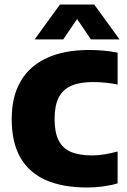

<svg xmlns="http://www.w3.org/2000/svg" viewBox="-20 -825 564 853"><path d="M367.5 8Q260 8 185.2 -24.2Q110.5 -56.5 71.2 -123.8Q32 -191 32 -296Q32 -396.5 72.2 -464.8Q112.5 -533 189.5 -568Q266.5 -603 376 -603Q408.5 -603 441.2 -600Q474 -597 502.5 -591V-449.5Q477 -454.5 449.8 -457.5Q422.5 -460.5 393 -460.5Q334.5 -460.5 296.8 -444Q259 -427.5 240.8 -391.8Q222.5 -356 222.5 -297Q222.5 -237.5 240.2 -201.8Q258 -166 295 -150.2Q332 -134.5 390.5 -134.5Q416.5 -134.5 446 -139.5Q475.5 -144.5 502.5 -152V-10.5Q476 -2 439.5 3Q403 8 367.5 8ZM134 -650 246.5 -805H398.5L511 -650H384L310.5 -758H334.5L261 -650Z"/></svg>

Font: Encode Sans SC SemiCondensed ExtraBold
Style: Regular
Weight: 800
Width: 4
Designer: Multiple Designers
Foundry: Impallari Type
Version: Version 3.002